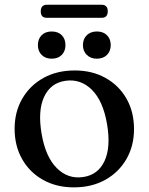

<svg xmlns="http://www.w3.org/2000/svg" viewBox="-20 -777 626 808"><path d="M294.5 -480.5Q368 -480.5 424.2 -449Q480.5 -417.5 512.2 -362Q544 -306.5 544 -234Q544 -163 512 -107.5Q480 -52 423 -20.2Q366 11.5 291 11.5Q217.5 11.5 161.2 -20Q105 -51.5 73.2 -107.2Q41.5 -163 41.5 -235Q41.5 -306 73.5 -361.5Q105.5 -417 162.5 -448.8Q219.5 -480.5 294.5 -480.5ZM330 -32Q392.5 -41 419.8 -99.2Q447 -157.5 430.5 -254.5Q414 -352 366.8 -399Q319.5 -446 255.5 -437Q193 -428 165.8 -369.8Q138.5 -311.5 155 -214.5Q171.5 -117 218.8 -69.8Q266 -22.5 330 -32ZM197.5 -530Q171 -530 155.2 -546Q139.5 -562 139.5 -587Q139.5 -613 155.2 -628.8Q171 -644.5 197.5 -644.5Q224.5 -644.5 240 -628.8Q255.5 -613 255.5 -587Q255.5 -562 240 -546Q224.5 -530 197.5 -530ZM387.5 -530Q361.5 -530 345.2 -546Q329 -562 329 -587Q329 -613 345.2 -628.8Q361.5 -644.5 387.5 -644.5Q414.5 -644.5 430.2 -628.8Q446 -613 446 -587Q446 -562 430.2 -546Q414.5 -530 387.5 -530ZM151.5 -729Q151.5 -757 177.5 -757H407.5Q433.5 -757 433.5 -729.5Q433.5 -702 407.5 -702H177.5Q151.5 -702 151.5 -729Z"/></svg>

Font: Fraunces 9pt
Style: Regular
Weight: 400
Version: Version 1.000;[b76b70a41]